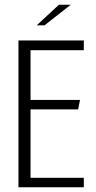

<svg xmlns="http://www.w3.org/2000/svg" viewBox="-20 -791 404 811"><path d="M58 -620H334V-579H109V-369H318L310 -329H109V-40H334V0H58ZM135 -684 229 -771H279L168 -684Z"/></svg>

Font: Smooch Sans Thin
Style: Regular
Weight: 400
Version: Version 1.010